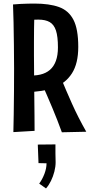

<svg xmlns="http://www.w3.org/2000/svg" viewBox="-20 -736 504 1077"><path d="M131 -220 129 -313Q173 -310 205.5 -317.5Q238 -325 260 -344Q282 -363 293.5 -394.5Q305 -426 305 -470Q305 -531 294 -564.5Q283 -598 259 -612Q235 -626 195 -626Q176 -626 151 -624Q126 -622 99 -618L53 -711Q74 -713 95 -714Q116 -715 136 -715.5Q156 -716 173 -716Q257 -716 311 -696.5Q365 -677 392 -625Q419 -573 419 -473Q419 -380 383.5 -324.5Q348 -269 283 -244.5Q218 -220 131 -220ZM55 5Q56 -35 57 -95.5Q58 -156 58.5 -224Q59 -292 59 -354Q59 -417 58 -484Q57 -551 56 -611.5Q55 -672 53 -711L174 -702Q173 -679 172.5 -646.5Q172 -614 171 -577Q170 -540 170.5 -501Q171 -462 170.5 -424.5Q170 -387 171 -356Q171 -325 171.5 -280.5Q172 -236 172.5 -186.5Q173 -137 173.5 -89Q174 -41 174 -2ZM327 6Q302 -63 273.5 -131Q245 -199 212 -273L320 -303Q350 -230 384 -154Q418 -78 464 3ZM238 321 200 294Q218 269 229.5 238.5Q241 208 241 180L196 179L192 75L291 74Q291 99 291 124Q291 149 292 174Q292 199 285 226.5Q278 254 266 278.5Q254 303 238 321Z"/></svg>

Font: Truculenta
Style: Bold
Weight: 700
Designer: Ivan Castro, Eva Sanz & Omnibus-Type Team
Foundry: Omnibus-Type
Version: Version 1.002